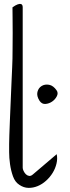

<svg xmlns="http://www.w3.org/2000/svg" viewBox="-20 -935 346 954"><path d="M76.2 -16.6Q54.7 -30.3 44.4 -59.1Q34.2 -87.9 29.8 -119.6Q25.4 -151.4 25.4 -178.7V-219.7Q25.4 -230.5 26.4 -263.2Q27.3 -295.9 29.3 -339.4Q31.2 -382.8 33.2 -432.1Q35.2 -481.4 37.1 -524.9Q39.1 -568.4 40.5 -600.6Q42 -632.8 42 -643.6Q42 -658.2 42.5 -694.3Q43 -730.5 43 -771Q43 -811.5 42.5 -847.7Q42 -883.8 42 -898.4Q56.6 -909.2 67.4 -913.1Q77.1 -917 85 -914.6Q92.8 -912.1 92.8 -898.4V-101.6Q92.8 -94.7 97.2 -85.4Q101.6 -76.2 108.4 -69.3Q115.2 -62.5 124.5 -61Q133.8 -59.6 143.6 -68.4L261.7 -168.9Q266.6 -146.5 260.7 -122.1Q254.9 -97.7 241.7 -76.2Q228.5 -54.7 209 -37.1Q189.5 -19.5 167 -10.3Q144.5 -1 121.1 -1.5Q97.7 -2 76.2 -16.6ZM176.8 -433.6Q161.1 -458 166 -478Q170.9 -498 187 -507.8Q203.1 -517.6 224.1 -513.7Q245.1 -509.8 261.7 -485.4Q270.5 -472.7 262.2 -456.5Q253.9 -440.4 238.8 -430.2Q223.6 -419.9 206.1 -418.5Q188.5 -417 176.8 -433.6Z"/></svg>

Font: Over the Rainbow
Style: Regular
Weight: 400
Designer: Kimberly Geswein
Foundry: Kimberly Geswein
Version: Version 1.002 2010